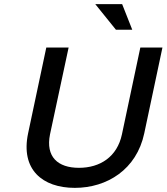

<svg xmlns="http://www.w3.org/2000/svg" viewBox="-20 -900 806 929"><path d="M204 -670 116 -255C79 -80 185 9 342 9C498 9 641 -80 678 -255L766 -670H659L570 -250C547 -141 464 -88 362 -88C260 -88 200 -141 222 -250L312 -670ZM441 -880 541 -756H620L571 -880Z"/></svg>

Font: LT Wave Text Medium Italic
Style: Regular
Weight: 500
Designer: Daniel Lyons
Version: Version 2.5 (Glyphs App)